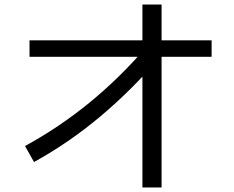

<svg xmlns="http://www.w3.org/2000/svg" viewBox="-20 -816 1040 852"><path d="M131 -97 91 -168Q243 -251 377 -360.5Q511 -470 628 -606L685 -557Q564 -416 425.5 -299.5Q287 -183 131 -97ZM612 16V-796H697V16ZM111 -564V-637H919V-564Z"/></svg>

Font: Murecho Thin
Style: Regular
Weight: 400
Version: Version 1.010